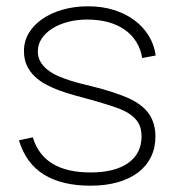

<svg xmlns="http://www.w3.org/2000/svg" viewBox="-20 -575 554 609"><path d="M267 14Q177 14 119.8 -21Q62.5 -56 40 -130L84 -139.5Q101.5 -82.5 147.5 -55.2Q193.5 -28 267 -28Q344 -28 386.5 -58Q429 -88 429 -143Q429 -156.5 425.8 -168.5Q422.5 -180.5 414.8 -191.2Q407 -202 394.2 -211.2Q381.5 -220.5 362.5 -228.5Q346.5 -235 320.2 -243.2Q294 -251.5 263 -260Q241 -266 217.2 -272.5Q193.5 -279 170.5 -287.2Q147.5 -295.5 126.8 -306.5Q106 -317.5 90.2 -332.5Q74.5 -347.5 65.2 -367.2Q56 -387 56 -413.5Q56 -444 71.2 -469.8Q86.5 -495.5 113.8 -514.5Q141 -533.5 178.2 -544.2Q215.5 -555 259.5 -555Q303 -555 339.8 -543.8Q376.5 -532.5 404.8 -512Q433 -491.5 451 -462.8Q469 -434 474 -399L431 -391Q426.5 -419.5 412.2 -442.2Q398 -465 375.5 -480.8Q353 -496.5 322.8 -504.8Q292.5 -513 256.5 -513Q224 -513 195.5 -505.5Q167 -498 145.8 -484.5Q124.5 -471 112.2 -452.5Q100 -434 100 -412Q100 -393.5 108.5 -379Q117 -364.5 131 -353.5Q145 -342.5 163 -334.5Q181 -326.5 200.5 -320.2Q220 -314 239.2 -309.2Q258.5 -304.5 274.5 -300.5Q309 -292 339 -282Q369 -272 389 -263Q433 -242.5 453 -213Q473 -183.5 473 -142Q473 -106 458.8 -77Q444.5 -48 417.8 -27.8Q391 -7.5 353 3.2Q315 14 267 14Z"/></svg>

Font: Vela Sans ExtLt
Style: Regular
Weight: 200
Designer: Principal design: Mikhail Sharanda - project Manrope.
Design modification: Ravid Balaliev
Foundry: Mikhail Sharanda
Version: Version 1.001